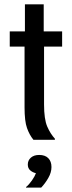

<svg xmlns="http://www.w3.org/2000/svg" viewBox="-20 -645 332 886"><path d="M233.3 0H134.2Q115.8 -22.5 104.6 -54.2Q93.3 -85.8 93.3 -149.2V-430H25V-500H95V-625H181.7V-500H266.7V-430H183.3V-163.3Q183.3 -95 197.9 -61.2Q212.5 -27.5 233.3 -5ZM170 220.8H100V218.3Q114.2 206.7 127.5 187.5Q140.8 168.3 145.8 154.2Q130.8 150.8 119.6 141.2Q108.3 131.7 108.3 114.2Q108.3 95 122.5 82.5Q136.7 70 160.8 70Q188.3 70 202.9 85Q217.5 100 217.5 125.8Q217.5 150.8 202.9 176.2Q188.3 201.7 170 220.8Z"/></svg>

Font: Familjen Grotesk Variable
Style: Regular
Weight: 400
Designer: Anders Wikstroem, Jonas Baeckman, Matilda Gysing, Kristian Moeller
Foundry: Familjen STHLM AB
Version: Version 2.000